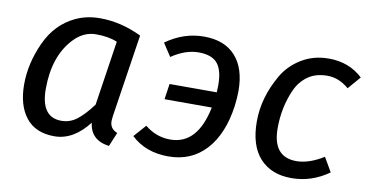

<svg xmlns="http://www.w3.org/2000/svg" viewBox="-59 -690 1635 852"><g transform="rotate(10 758.0 -263.5)"><path d="M226.6 -419.9Q147.9 -336.9 147.9 -189Q147.9 -61 240.2 -61Q279.3 -61 311 -85.9Q342.8 -110.8 377.9 -158.2L421.9 -449.2Q382.8 -465.8 326.4 -465.8Q270 -465.8 226.6 -419.9ZM331.1 -539.1Q426.3 -539.1 519 -494.1L461.9 -120.1Q460 -104 460 -99.1Q460 -64 494.1 -50.8L467.8 12.2Q383.8 1 375 -76.2Q307.1 11.7 221.9 12Q136.7 12.2 93.3 -42.5Q49.8 -97.2 49.8 -191.9Q49.8 -286.6 93.3 -381.6Q136.7 -476.6 223.6 -516.6Q272.5 -539.1 331.1 -539.1Z M991.7 -327.1Q991.7 -299.3 986.8 -258.8Q968.8 -129.9 903.3 -58.8Q837.9 12.2 734.9 12.2Q631.8 12.2 566.9 -49.8L615.7 -105Q666.5 -63 730 -63Q853 -63 887.7 -234.9H674.8L685.1 -305.2H897.9Q898.9 -317.4 898.9 -337.9Q898.9 -404.8 873.3 -435.3Q847.7 -465.8 788.3 -465.8Q729 -465.8 667 -423.8L628.9 -481.9Q708 -539.1 800.3 -539.1Q892.6 -539.1 942.1 -484.1Q991.7 -429.2 991.7 -327.1Z M1362.3 -539.1Q1454.1 -539.1 1515.6 -481L1466.3 -423.8Q1421.4 -462.9 1368.9 -462.9Q1316.4 -462.9 1281 -437.5Q1245.6 -412.1 1227.1 -370.1Q1191.4 -289.6 1191.4 -195.8Q1191.4 -65.9 1298.3 -65.9Q1354.5 -65.9 1420.4 -106.9L1457.5 -43Q1380.4 12.2 1289.3 12.2Q1198.2 12.2 1146.7 -44.4Q1095.2 -101.1 1095.2 -209.5Q1095.2 -317.4 1155.8 -421.9Q1186 -473.6 1239.7 -506.3Q1293.5 -539.1 1362.3 -539.1Z"/></g></svg>

Font: FiraSans-Italic
Style: Italic
Weight: 400
Italic angle: -8°
Designer: Carrois Corporate & Edenspiekermann AG
Foundry: Carrois Corporate GbR & Edenspiekermann AG
Version: Version 3.106;PS 003.106;hotconv 1.0.70;makeotf.lib2.5.58329